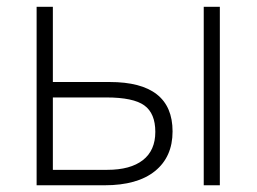

<svg xmlns="http://www.w3.org/2000/svg" viewBox="-20 -551 763 571"><path d="M633.8 0H585.9V-530.8H633.8ZM137.2 -261.2V-45.9H298.8Q367.7 -45.9 404.8 -74.7Q441.9 -103.5 441.9 -158.7Q441.9 -213.9 409.2 -237.5Q376.5 -261.2 295.9 -261.2ZM137.2 -307.1H306.2Q493.2 -307.1 493.2 -160.2Q493.2 -84.5 440.9 -42.2Q388.7 0 291 0H88.9V-530.8H137.2Z"/></svg>

Font: OpenSans-Light
Style: Regular
Weight: 300
Foundry: Ascender Corporation
Version: Version 1.10